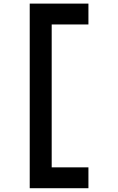

<svg xmlns="http://www.w3.org/2000/svg" viewBox="-20 -856 640 1040"><path d="M141 -836.5V163.5H459V50.5H260V-723.5H459V-836.5Z"/></svg>

Font: Kode
Style: Regular
Weight: 400
Monospace: yes
Designer: Isa Ozler
Foundry: Kadena LLC
Version: Version 1.000;gftools[0.9.28]